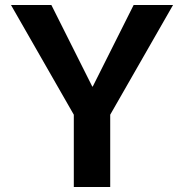

<svg xmlns="http://www.w3.org/2000/svg" viewBox="-20 -750 738 770"><path d="M186 -730 350 -403H352L516 -730H674L422 -290V0H276V-290L24 -730Z"/></svg>

Font: Mplus 1p Bold
Style: Bold
Weight: 700
Version: Version 1.061